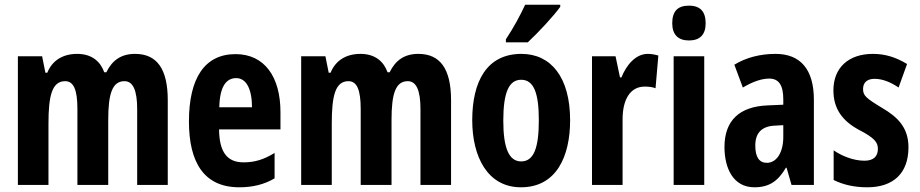

<svg xmlns="http://www.w3.org/2000/svg" viewBox="-20 -786 3908 816"><path d="M554 -557C495 -557 457 -530 432 -479H423C407 -524 371 -557 308 -557C247 -557 202 -529 181 -477H173L159 -547H56V0H186V-261C186 -379 201 -441 257 -441C293 -441 309 -404 309 -323V0H440V-277C440 -387 457 -441 509 -441C545 -441 563 -403 563 -322V0H693V-360C693 -493 647 -557 554 -557Z M981 -556C850 -556 783 -454 783 -270C783 -97 846 10 997 10C1054 10 1103 -2 1147 -28V-136C1100 -107 1061 -96 1015 -96C945 -96 912 -140 911 -236H1172V-309C1172 -460 1104 -556 981 -556ZM984 -454C1027 -454 1051 -407 1051 -330H912C914 -418 941 -454 984 -454Z M1758 -557C1699 -557 1661 -530 1636 -479H1627C1611 -524 1575 -557 1512 -557C1451 -557 1406 -529 1385 -477H1377L1363 -547H1260V0H1390V-261C1390 -379 1405 -441 1461 -441C1497 -441 1513 -404 1513 -323V0H1644V-277C1644 -387 1661 -441 1713 -441C1749 -441 1767 -403 1767 -322V0H1897V-360C1897 -493 1851 -557 1758 -557Z M2361 -757V-766H2212C2191 -721 2165 -672 2130 -619V-606H2223C2269 -649 2334 -719 2361 -757ZM2403 -275C2403 -457 2322 -557 2196 -557C2049 -557 1987 -440 1987 -275C1987 -120 2052 10 2194 10C2346 10 2403 -123 2403 -275ZM2119 -273C2119 -391 2142 -447 2195 -447C2249 -447 2270 -390 2270 -275C2270 -158 2249 -100 2195 -100C2142 -100 2119 -159 2119 -273Z M2733 -557C2681 -557 2642 -509 2621 -457H2615L2596 -547H2496V0H2626V-279C2626 -364 2659 -418 2720 -418C2738 -418 2753 -416 2766 -411L2778 -550C2760 -555 2747 -557 2733 -557Z M2908 -762C2859 -762 2837 -737 2837 -687C2837 -639 2862 -614 2908 -614C2955 -614 2979 -639 2979 -687C2979 -736 2957 -762 2908 -762ZM2973 -547H2843V0H2973Z M3276 -557C3210 -557 3150 -541 3101 -511L3137 -414C3181 -440 3218 -452 3249 -452C3291 -452 3309 -423 3309 -363V-341L3241 -338C3124 -333 3059 -275 3059 -161C3059 -73 3095 10 3186 10C3250 10 3287 -17 3320 -73H3323L3344 0H3439V-362C3439 -491 3382 -557 3276 -557ZM3272 -252 3309 -254V-204C3309 -137 3280 -94 3239 -94C3207 -94 3190 -118 3190 -167C3190 -221 3217 -249 3272 -252Z M3841 -160C3841 -244 3795 -289 3728 -328C3660 -369 3648 -380 3648 -408C3648 -435 3665 -451 3697 -451C3733 -451 3768 -435 3799 -414L3835 -514C3789 -542 3743 -557 3690 -557C3586 -557 3522 -498 3522 -402C3522 -323 3561 -272 3629 -235C3699 -199 3711 -180 3711 -153C3711 -120 3691 -103 3654 -103C3607 -103 3558 -123 3523 -147V-21C3565 0 3613 10 3666 10C3776 10 3841 -49 3841 -160Z"/></svg>

Font: Noto Sans Ethiopic ExtraCondensed
Style: Bold
Weight: 700
Width: 2
Designer: Monotype Design Team
Foundry: Monotype Imaging Inc.
Version: Version 2.102